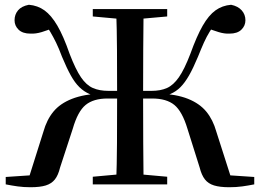

<svg xmlns="http://www.w3.org/2000/svg" viewBox="-20 -773 1089 805"><path d="M369 0V-32L512 -45H536L681 -32V0ZM369 -704V-735H681V-704L536 -691H512ZM467 0Q470 -85 470.5 -173.5Q471 -262 471 -364V-382Q471 -477 470.5 -564Q470 -651 467 -735H582Q581 -652 580.5 -565.5Q580 -479 580 -382V-364Q580 -264 580.5 -175Q581 -86 582 0ZM817 -71 766 -233Q744 -306 711 -333Q678 -360 618 -360H523V-392H615Q653 -392 680 -404Q707 -416 730 -449Q753 -482 778 -547Q805 -622 830 -665.5Q855 -709 883.5 -729.5Q912 -750 949 -753Q978 -747 993.5 -729.5Q1009 -712 1009 -688Q1009 -665 992 -648.5Q975 -632 942 -632Q921 -631 896.5 -638.5Q872 -646 838 -659L890 -686Q872 -661 859 -640Q846 -619 835 -594.5Q824 -570 810 -535Q790 -487 772.5 -456.5Q755 -426 736.5 -407.5Q718 -389 694.5 -379Q671 -369 639 -363L641 -382Q720 -378 768.5 -358.5Q817 -339 845 -305Q873 -271 887 -221L953 -15L897 -41L1046 -31V0Q1021 5 996 8.5Q971 12 941 12Q902 12 877.5 4.5Q853 -3 839 -21Q825 -39 817 -71ZM232 -71Q224 -38 210 -20.5Q196 -3 172 4.5Q148 12 108 12Q79 12 54 8.5Q29 5 4 0V-31L153 -41L97 -15L162 -221Q176 -271 204 -305Q232 -339 281.5 -358.5Q331 -378 409 -382V-363Q378 -369 355 -379Q332 -389 313 -407.5Q294 -426 277 -456.5Q260 -487 240 -535Q227 -570 215 -594.5Q203 -619 190.5 -640Q178 -661 160 -686L211 -659Q180 -646 155 -638.5Q130 -631 108 -632Q75 -632 58 -648.5Q41 -665 41 -688Q41 -712 55.5 -729.5Q70 -747 101 -753Q138 -750 166.5 -729.5Q195 -709 220.5 -665.5Q246 -622 272 -547Q297 -482 319.5 -449Q342 -416 369.5 -404Q397 -392 435 -392H527V-360H431Q372 -360 339 -333Q306 -306 285 -233Z"/></svg>

Font: Noto Serif KR SemiBold
Style: Regular
Weight: 600
Designer: Ryoko NISHIZUKA 西塚涼子 (kana & ideographs); Frank Grießhammer (Latin, Greek & Cyrillic); Wenlong ZHANG 张文龙 (bopomofo); San
Foundry: Adobe
Version: Version 2.003-H1;hotconv 1.1.1;makeotfexe 2.6.0